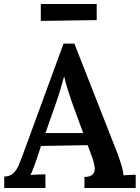

<svg xmlns="http://www.w3.org/2000/svg" viewBox="-20 -935 695 955"><path d="M1 0V-57Q29 -57 46 -73Q63 -89 74 -115.5Q85 -142 97 -175L296 -718H350L567 -165Q573 -148 583 -116.5Q593 -85 594 -63Q611 -64 627 -65Q643 -66 655 -66V0H400V-55Q430 -55 441.5 -68Q453 -81 451 -101.5Q449 -122 441 -145L416 -213L184 -209L162 -142Q156 -125 148 -103.5Q140 -82 132 -65Q149 -66 170.5 -67Q192 -68 206 -68V0ZM206 -273H394L340 -420Q328 -454 317 -489Q306 -524 300 -552H298Q292 -531 283 -499Q274 -467 260 -427ZM183 -831V-915H461V-835Z"/></svg>

Font: Lora SemiBold
Style: Regular
Weight: 600
Designer: Olga Karpushina, Alexei Vanyashin (Cyrillic)
Foundry: Cyreal
Version: Version 3.011; ttfautohint (v1.8.4.7-5d5b)